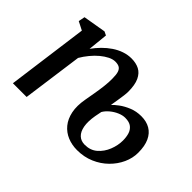

<svg xmlns="http://www.w3.org/2000/svg" viewBox="-107 -815 1073 1073"><g transform="rotate(45 430.0 -278.0)"><path d="M217.5 -439Q236.5 -465.5 259.5 -488.8Q282.5 -512 308.8 -529.8Q335 -547.5 363.5 -557.2Q392 -567 421.5 -567Q457.5 -567 483.8 -553.5Q510 -540 525 -508.2Q540 -476.5 540 -422Q540 -410 537.5 -390.5Q535 -371 531.2 -348Q527.5 -325 523.5 -301.5Q535 -314.5 559.2 -332.5Q583.5 -350.5 616.5 -364Q649.5 -377.5 688.5 -377.5Q729.5 -377.5 759 -360.2Q788.5 -343 804.5 -308.2Q820.5 -273.5 820.5 -220.5Q820.5 -178 801.8 -136.8Q783 -95.5 749 -62Q715 -28.5 669 -8.8Q623 11 568 11Q527 11 492 -3.5Q457 -18 433 -47.2Q409 -76.5 400 -120Q391 -163.5 401.5 -221.5Q406.5 -249.5 412.2 -282.5Q418 -315.5 422 -349Q426 -382.5 425.5 -412Q425.5 -443 420 -459.8Q414.5 -476.5 402.5 -483.5Q390.5 -490.5 370 -490.5Q351 -490.5 329.2 -479.8Q307.5 -469 285.5 -450.8Q263.5 -432.5 243.5 -408.2Q223.5 -384 208 -357.5L159 0H50.5L115 -480.5L65 -506L72.5 -544L207.5 -567L229.5 -556.5ZM505.5 -195Q497 -145.5 503.2 -111Q509.5 -76.5 528.5 -58.5Q547.5 -40.5 577.5 -40.5Q621.5 -40.5 651.2 -66.2Q681 -92 696.5 -131Q712 -170 712 -208.5Q712 -235 705.5 -257.2Q699 -279.5 681.5 -293.5Q664 -307.5 631 -307.5Q610.5 -307.5 587.2 -297.5Q564 -287.5 544.2 -271Q524.5 -254.5 513.5 -235.5Z"/></g></svg>

Font: Merriweather 20pt Medium
Style: Italic
Weight: 500
Italic angle: -7.8°
Version: Version 2.101